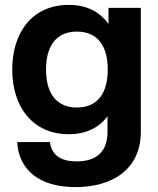

<svg xmlns="http://www.w3.org/2000/svg" viewBox="-20 -552 647 784"><path d="M288 212C437 212 555 141 555 -14V-520H423V-454C388 -503 335 -532 261 -532C111 -532 30 -419 30 -268C30 -118 111 -4 261 -4C332 -4 384 -31 419 -77V-14C419 85 353 107 293 107C233 107 191 85 184 28H50C57 141 139 212 288 212ZM168 -268C168 -361 207 -423 294 -423C381 -423 420 -361 420 -268C420 -175 381 -113 294 -113C207 -113 168 -175 168 -268Z"/></svg>

Font: Aspekta 650
Style: Regular
Weight: 650
Designer: Ivo Dolenc
Version: Version 2.000